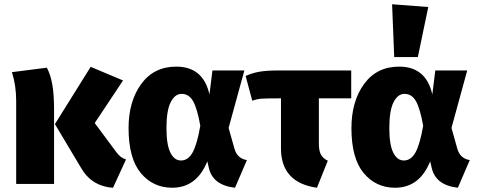

<svg xmlns="http://www.w3.org/2000/svg" viewBox="-20 -864 2244 902"><path d="M511 18Q408 11 358 -80L238 -281L406 -550L558 -486L425 -286L526 -150Q546 -122 572 -115ZM234 0H56V-389Q56 -463 36 -525L200 -546Q217 -515 225.5 -468.5Q234 -422 234 -347Z M1084 18Q979 6 961 -76L954 -106Q904 18 789 18Q699 18 641.5 -51Q584 -120 584 -262Q584 -388 643.5 -469.5Q703 -551 808 -551Q935 -551 964 -420L978 -533H1128L1054 -263Q1068 -215 1081 -167Q1094 -119 1140 -112ZM830 -110Q864 -110 885 -148Q906 -186 921 -273Q907 -353 887.5 -388Q868 -423 833 -423Q802 -423 782 -384Q762 -345 762 -262Q762 -184 780.5 -147Q799 -110 830 -110Z M1469 18Q1300 -6 1300 -167V-402Q1221 -402 1203 -400Q1185 -398 1165 -391L1134 -507Q1164 -521 1198.5 -527Q1233 -533 1286 -533H1630V-402H1478V-190Q1478 -156 1487.5 -138Q1497 -120 1520 -109Z M2131 18Q2026 6 2008 -76L2001 -106Q1951 18 1836 18Q1746 18 1688.5 -51Q1631 -120 1631 -262Q1631 -388 1690.5 -469.5Q1750 -551 1855 -551Q1982 -551 2011 -420L2025 -533H2175L2101 -263Q2115 -215 2128 -167Q2141 -119 2187 -112ZM1877 -110Q1911 -110 1932 -148Q1953 -186 1968 -273Q1954 -353 1934.5 -388Q1915 -423 1880 -423Q1849 -423 1829 -384Q1809 -345 1809 -262Q1809 -184 1827.5 -147Q1846 -110 1877 -110ZM1943 -596H1832L1822 -844L1992 -831Z"/></svg>

Font: Trujillo ExtraBold
Style: Regular
Weight: 800
Designer: Fira Sans original fonts by bBox Type GmbH, Carrois Corporate GbR, & Edenspiekermann AG / Changes by Cristiano Sobral
Foundry: Fira Sans original fonts by bBox Type GmbH, Carrois Corporate GbR, & Edenspiekermann AG / Changes by Cristiano Sobral
Version: Version 4.301;July 28, 2020;FontCreator 13.0.0.2655 64-bit